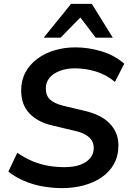

<svg xmlns="http://www.w3.org/2000/svg" viewBox="-20 -959 671 989"><path d="M300 10Q249 10 199 1Q149 -8 104.5 -27Q60 -46 23 -75L69 -172Q108 -145 148 -128.5Q188 -112 229 -105Q270 -98 312 -98Q359 -98 392.5 -110Q426 -122 444.5 -144.5Q463 -167 463 -196Q463 -218 452.5 -235.5Q442 -253 419 -266Q396 -279 357 -287L248 -313Q175 -330 132 -374.5Q89 -419 89 -493Q89 -545 111 -586Q133 -627 172 -656Q211 -685 261.5 -700Q312 -715 369 -715Q435 -715 502 -695Q569 -675 620 -631L572 -537Q527 -575 473 -591Q419 -607 367 -607Q323 -607 288.5 -594Q254 -581 235 -558Q216 -535 216 -504Q216 -466 238 -446Q260 -426 303 -415L412 -389Q501 -369 545.5 -322.5Q590 -276 590 -211Q590 -156 567 -114.5Q544 -73 503.5 -45.5Q463 -18 411 -4Q359 10 300 10ZM205 -765 346 -939H453L561 -765H473L394 -869L292 -765Z"/></svg>

Font: Nunito Sans 12pt
Style: Bold Italic
Weight: 700
Italic angle: -9°
Designer: Vernon Adams
Foundry: Vernon Adams
Version: Version 3.101;gftools[0.9.27]